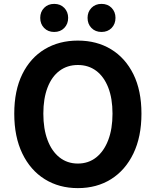

<svg xmlns="http://www.w3.org/2000/svg" viewBox="-20 -965 810 999"><path d="M385.1 13.8Q287.4 13.8 212.7 -32.8Q138 -79.4 96.1 -166.4Q54.2 -253.3 54.2 -373.6Q54.2 -494 96.1 -579.1Q138 -664.2 212.7 -709Q287.4 -753.8 385.1 -753.8Q483.6 -753.8 557.9 -708.6Q632.2 -663.4 674.1 -578.7Q716 -494 716 -373.6Q716 -253.3 674.1 -166.4Q632.2 -79.4 557.9 -32.8Q483.6 13.8 385.1 13.8ZM385.1 -114Q440.2 -114 480.6 -146Q520.9 -178 543.2 -236.3Q565.4 -294.5 565.4 -373.6Q565.4 -452.6 543.2 -509.5Q520.9 -566.4 480.6 -596.6Q440.2 -626.8 385.1 -626.8Q330.1 -626.8 289.7 -596.6Q249.2 -566.4 227.4 -509.5Q205.5 -452.6 205.5 -373.6Q205.5 -294.5 227.4 -236.3Q249.2 -178 289.7 -146Q330.1 -114 385.1 -114ZM261.9 -798.7Q229.8 -798.7 209.5 -819.5Q189.3 -840.3 189.3 -872.1Q189.3 -903.1 209.5 -924Q229.8 -944.8 261.9 -944.8Q294.3 -944.8 314.4 -924Q334.6 -903.1 334.6 -872.1Q334.6 -840.3 314.4 -819.5Q294.3 -798.7 261.9 -798.7ZM508.2 -798.7Q476.1 -798.7 455.8 -819.5Q435.6 -840.3 435.6 -872.1Q435.6 -903.1 455.8 -924Q476.1 -944.8 508.2 -944.8Q540.6 -944.8 560.8 -924Q580.9 -903.1 580.9 -872.1Q580.9 -840.3 560.8 -819.5Q540.6 -798.7 508.2 -798.7Z"/></svg>

Font: Noto Sans SC Thin
Style: Regular
Weight: 100
Designer: Ryoko NISHIZUKA 西塚涼子 (kana, bopomofo & ideographs); Paul D. Hunt (Latin, Greek & Cyrillic); Sandoll Communications 산돌커뮤니
Foundry: Adobe
Version: Version 2.004-H2;hotconv 1.0.118;makeotfexe 2.5.65603